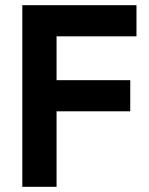

<svg xmlns="http://www.w3.org/2000/svg" viewBox="-20 -720 574 740"><path d="M66 0V-700H506V-580H198V-411H482V-291H198V0Z"/></svg>

Font: Space 7353
Style: Regular
Weight: 400
Designer: Christine Claussen + Ruben Lyon  (Space 7353)
Version: Version 1.000;FEAKit 1.0